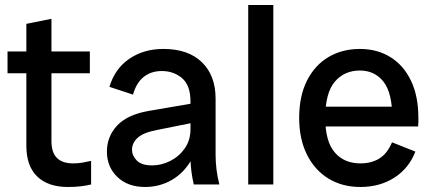

<svg xmlns="http://www.w3.org/2000/svg" viewBox="-20 -735 1725 765"><path d="M250 10Q172 10 128.5 -31.5Q85 -73 85 -155V-640L185 -660V-173Q185 -127 207 -105.5Q229 -84 271 -84Q291 -84 308.5 -87Q326 -90 343 -94V0Q322 5 300.5 7.5Q279 10 250 10ZM10 -443V-530H338V-443Z M752 0Q746 -26 742.5 -53Q739 -80 739 -106V-330Q739 -395 705.5 -423.5Q672 -452 625 -452Q582 -452 552.5 -428.5Q523 -405 510 -358L416 -389Q438 -462 495.5 -501Q553 -540 631 -540Q730 -540 784.5 -487Q839 -434 839 -342V-118Q839 -59 854 0ZM558 10Q489 10 447.5 -30Q406 -70 406 -131Q406 -191 446.5 -234.5Q487 -278 572 -293L759 -325V-248L605 -217Q552 -207 529 -186.5Q506 -166 506 -138Q506 -115 525 -95.5Q544 -76 586 -76Q623 -76 658 -93.5Q693 -111 716 -143.5Q739 -176 739 -221H772Q772 -150 742.5 -98Q713 -46 664.5 -18Q616 10 558 10Z M969 0V-715H1069V0Z M1416 10Q1343 10 1288 -24Q1233 -58 1202.5 -120Q1172 -182 1172 -265Q1172 -352 1203 -413.5Q1234 -475 1288.5 -507.5Q1343 -540 1414 -540Q1483 -540 1535.5 -507.5Q1588 -475 1617.5 -413.5Q1647 -352 1647 -265Q1647 -257 1647 -250Q1647 -243 1646 -231H1254V-310H1572L1543 -265Q1543 -365 1508 -409.5Q1473 -454 1414 -454Q1352 -454 1314 -409.5Q1276 -365 1276 -265Q1276 -172 1313.5 -128Q1351 -84 1416 -84Q1460 -84 1491.5 -103.5Q1523 -123 1542 -168L1635 -131Q1609 -64 1551 -27Q1493 10 1416 10Z"/></svg>

Font: Radio Canada Big
Style: Regular
Weight: 400
Designer: Étienne Aubert Bonn
Foundry: Coppers and Brasses
Version: Version 1.001